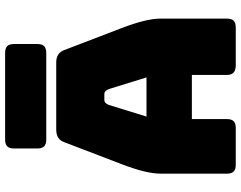

<svg xmlns="http://www.w3.org/2000/svg" viewBox="-118 -848 965 770"><g transform="rotate(-90 365.0 -462.5)"><path d="M330 -510 283 -358H440L393 -510Q389 -519 384.5 -523Q380 -527 374 -527H349Q343 -527 338.5 -523Q334 -519 330 -510ZM273 -36Q273 -17 264.5 -8.5Q256 0 237 0H90Q71 0 62.5 -8.5Q54 -17 54 -36V-300Q54 -330 63.5 -369Q73 -408 93 -460L180 -687Q186 -704 198.5 -712Q211 -720 231 -720H500Q519 -720 531.5 -712Q544 -704 550 -687L637 -460Q657 -408 666.5 -369Q676 -330 676 -300V-36Q676 -17 667.5 -8.5Q659 0 640 0H489Q469 0 459.5 -8.5Q450 -17 450 -36V-176H273ZM538 -760H191Q172 -760 163.5 -768.5Q155 -777 155 -796V-889Q155 -908 163.5 -916.5Q172 -925 191 -925H538Q557 -925 565.5 -916.5Q574 -908 574 -889V-796Q574 -777 565.5 -768.5Q557 -760 538 -760Z"/></g></svg>

Font: Bungee
Style: Regular
Weight: 400
Designer: David Jonathan Ross
Foundry: David Jonathan Ross
Version: Version 1.001;PS 1.0;hotconv 1.0.72;makeotf.lib2.5.5900